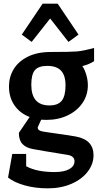

<svg xmlns="http://www.w3.org/2000/svg" viewBox="-20 -779 544 1049"><path d="M494 -445Q483 -437 465 -429.5Q447 -422 430 -418Q444 -397 452 -368.5Q460 -340 460 -313Q460 -259 430.5 -216Q401 -173 349.5 -148.5Q298 -124 234 -124Q215 -124 205 -125L186 -83Q186 -74 192.5 -68.5Q199 -63 216 -60L303 -47Q357 -40 395 -33Q491 -15 491 69Q491 117 459.5 158.5Q428 200 371 225Q314 250 241 250Q173 250 115.5 234Q58 218 24 191L47 62H123V129Q180 161 278 161Q330 161 358.5 145Q387 129 387 102Q387 73 348 67L311 61Q211 45 158 35Q121 28 102 7Q83 -14 83 -53L142 -140Q89 -160 59 -203.5Q29 -247 29 -307Q29 -359 55 -401.5Q81 -444 132.5 -469.5Q184 -495 258 -495Q366 -495 400.5 -498Q435 -501 494 -517ZM338 -312Q338 -367 313.5 -393Q289 -419 239 -419Q190 -419 170.5 -395.5Q151 -372 151 -316Q151 -203 250 -203Q298 -203 318 -229.5Q338 -256 338 -312ZM354 -550 254 -678 153 -550 99 -590 213 -759H295L409 -590Z"/></svg>

Font: Enriqueta SemiBold
Style: Regular
Weight: 600
Designer: Viviana Monsalve, Gustavo Ibarra
Foundry: 72Puntos
Version: Version 2.000